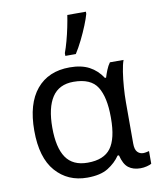

<svg xmlns="http://www.w3.org/2000/svg" viewBox="-89 -875 794 956"><g transform="rotate(-10 307.5 -397.5)"><path d="M275 10Q177 10 116 -59.5Q55 -129 55 -266Q55 -402 115 -474Q175 -546 283 -546Q342 -546 381.5 -525Q421 -504 447 -464H453Q458 -481 466 -501Q474 -521 485 -536H554Q546 -514 540.5 -478Q535 -442 532 -402Q529 -362 529 -326V-118Q529 -87 541 -74.5Q553 -62 570 -62Q578 -62 587 -64Q596 -66 600 -67V-3Q592 2 576 6Q560 10 544 10Q507 10 483.5 -8Q460 -26 449 -72H442Q419 -38 380.5 -14Q342 10 275 10ZM290 -63Q372 -63 407 -110.5Q442 -158 442 -261V-267Q442 -367 409.5 -419.5Q377 -472 289 -472Q216 -472 181 -419Q146 -366 146 -265Q146 -164 180.5 -113.5Q215 -63 290 -63ZM272 -606V-620Q281 -644 290 -677Q299 -710 306 -744Q313 -778 317 -805H411V-794Q405 -772 391.5 -738.5Q378 -705 360.5 -669.5Q343 -634 325 -606Z"/></g></svg>

Font: Noto Sans
Style: Regular
Weight: 400
Designer: Monotype Design Team
Foundry: Monotype Imaging Inc.
Version: Version 1.902